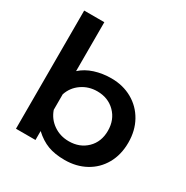

<svg xmlns="http://www.w3.org/2000/svg" viewBox="-171 -882 1008 1040"><g transform="rotate(30 332.5 -362.0)"><path d="M182 -56V0H60V-739H186V-433Q220 -464 268.5 -479.5Q317 -495 372 -495Q445 -495 502.5 -462.5Q560 -430 592.5 -372Q625 -314 625 -239Q625 -163 592.5 -105.5Q560 -48 502.5 -16.5Q445 15 372 15Q311 15 267 -1.5Q223 -18 182 -56ZM497 -239Q497 -308 453 -352Q409 -396 341 -396Q287 -396 244.5 -366.5Q202 -337 186 -288V-191Q203 -142 245 -113Q287 -84 341 -84Q409 -84 453 -127Q497 -170 497 -239Z"/></g></svg>

Font: Prompt Medium
Style: Regular
Weight: 500
Designer: Katatrad Team
Foundry: CadsonDemak
Version: Version 1.000